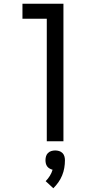

<svg xmlns="http://www.w3.org/2000/svg" viewBox="-20 -755 540 1026"><path d="M230 0V-655H100V-735H319V0ZM265 251 224 213Q237 200 246.5 184.5Q256 169 261 152Q253 150 245 145.5Q237 141 232 134Q227 127 225 118.5Q223 110 223 101Q223 90 226 80Q229 70 236.5 62.5Q244 55 254.5 52Q265 49 275 49Q285 49 295.5 52Q306 55 313.5 62.5Q321 70 324 80Q327 90 327 101Q327 122 323.5 142.5Q320 163 312 182.5Q304 202 292 219Q280 236 265 251Z"/></svg>

Font: Iosevka SS10 Medium
Style: Regular
Weight: 500
Monospace: yes
Designer: Belleve Invis
Foundry: Belleve Invis
Version: Version 28.0.6; ttfautohint (v1.8.4)